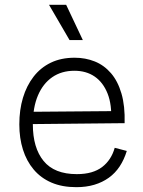

<svg xmlns="http://www.w3.org/2000/svg" viewBox="-20 -763 593 795"><path d="M296 12Q237 12 193 -7Q149 -26 119.5 -61Q90 -96 75 -143.5Q60 -191 60 -248Q60 -308 75 -358Q90 -408 119 -445.5Q148 -483 190.5 -503.5Q233 -524 289 -524Q334 -524 372.5 -508.5Q411 -493 439.5 -460Q468 -427 483 -375.5Q498 -324 496 -253L93 -249V-300L459 -303L440 -260Q444 -329 425.5 -375.5Q407 -422 372 -446Q337 -470 288 -470Q235 -470 196.5 -443.5Q158 -417 137 -367.5Q116 -318 116 -248Q116 -151 160.5 -96.5Q205 -42 298 -42Q332 -42 358 -49.5Q384 -57 403 -71.5Q422 -86 435 -106Q448 -126 455 -151L505 -138Q494 -102 475.5 -74Q457 -46 430.5 -27Q404 -8 370.5 2Q337 12 296 12ZM268 -597 183 -743H254L323 -597Z"/></svg>

Font: Bricolage Grotesque 96pt ExtraBold ExtraLight
Style: Regular
Weight: 250
Version: Version 1.001;gftools[0.9.33.dev8+g029e19f]